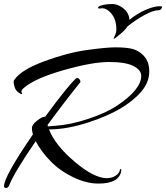

<svg xmlns="http://www.w3.org/2000/svg" viewBox="-35 -891 828 957"><path d="M-15 37Q-15 -11 129 -221Q124 -239 124 -254Q124 -269 149 -289Q174 -309 187 -309Q189 -309 190 -309Q249 -390 295 -446Q341 -502 349 -502Q357 -502 361.5 -495.5Q366 -489 366 -482Q286 -383 202 -268L204 -261L240 -264Q316 -269 405 -298.5Q494 -328 551 -366Q669 -446 669 -513Q669 -542 630 -562Q591 -582 508 -582Q425 -582 282.5 -541.5Q140 -501 84 -453Q68 -439 72.5 -431Q77 -423 74 -422Q71 -421 65 -425Q44 -437 38.5 -455Q33 -473 33 -482Q33 -491 38 -495Q71 -543 185.5 -585.5Q300 -628 397 -641.5Q494 -655 540.5 -655Q587 -655 617.5 -649Q648 -643 672 -622Q709 -591 709 -535Q709 -480 668 -433Q627 -386 562.5 -348.5Q498 -311 406 -281Q299 -246 209 -246Q241 -166 337.5 -84.5Q434 -3 497 -3Q522 -3 541 -15Q560 -27 563 -45Q563 -50 568 -48Q570 -45 570 -43Q562 24 456 24Q395 24 329 -8Q263 -40 216.5 -88Q170 -136 143 -187Q37 -33 12 30Q6 46 -4.5 46Q-15 46 -15 37ZM474 -850Q471 -850 462.5 -848.5Q454 -847 454 -853.5Q454 -860 476 -865.5Q498 -871 523.5 -871Q549 -871 572 -855Q609 -830 610 -792Q649 -824 691 -842Q733 -860 761 -860Q773 -860 773 -856.5Q773 -853 769 -847Q764 -840 755 -840Q729 -840 685 -816Q641 -792 600 -759Q590 -742 562.5 -719.5Q535 -697 533 -697Q529 -697 537 -712.5Q545 -728 545 -745Q545 -797 516 -828Q496 -850 474 -850Z"/></svg>

Font: Arizonia
Style: Regular
Weight: 400
Designer: Robert E. Leuschke
Foundry: Robert E. Leuschke
Version: Version 1.003